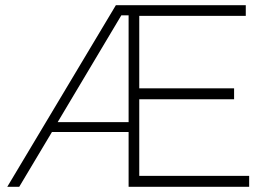

<svg xmlns="http://www.w3.org/2000/svg" viewBox="-20 -719 1041 739"><path d="M516 -42H939V0H475V-211H180L54 0H8L426 -699H926V-658H516V-379H881V-337H516ZM202 -249H475V-660H447Z"/></svg>

Font: Gontserrat ExtraLight
Style: Regular
Weight: 275
Designer: Julieta Ulanovsky
Foundry: Julieta Ulanovsky
Version: Version 6.001